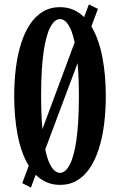

<svg xmlns="http://www.w3.org/2000/svg" viewBox="-20 -812 540 864"><path d="M250 -779.8Q282.7 -779.8 309.8 -768.1Q336.9 -756.3 358.4 -734.9L379.9 -792L420.9 -772L391.1 -692.9Q424.3 -638.2 440.2 -556.9Q456.1 -475.6 456.1 -379.9Q456.1 -313.5 448.5 -253.4Q440.9 -193.4 425 -143.3Q409.2 -93.3 384.8 -56.6Q360.4 -20 326.9 0Q293.5 20 250 20Q217.3 20 189.9 8.1Q162.6 -3.9 140.6 -25.4L119.1 32.2L80.1 12.2L109.4 -65.9Q75.7 -121.1 59.8 -202.6Q43.9 -284.2 43.9 -379.9Q43.9 -446.3 51.5 -506.3Q59.1 -566.4 75 -616.5Q90.8 -666.5 115.2 -703.1Q139.6 -739.7 173.3 -759.8Q207 -779.8 250 -779.8ZM250 -726.1Q225.6 -726.1 206.3 -689.7Q187 -653.3 176 -576.9Q165 -500.5 165 -379.9Q165 -294.9 170.9 -231L315.9 -621.1Q304.7 -674.8 287.6 -700.4Q270.5 -726.1 250 -726.1ZM335 -379.9Q335 -464.8 329.1 -527.8L183.6 -139.6Q194.8 -85.4 212.2 -59.8Q229.5 -34.2 250 -34.2Q274.4 -34.2 293.7 -70.6Q313 -106.9 324 -183.3Q335 -259.8 335 -379.9Z"/></svg>

Font: BIZ UDMincho
Style: Bold
Weight: 700
Monospace: yes
Designer: TypeBank Co., Ltd.
Foundry: Morisawa Inc.
Version: Version 1.06